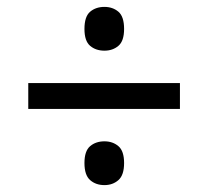

<svg xmlns="http://www.w3.org/2000/svg" viewBox="-20 -636 604 557"><path d="M283 -489Q258 -489 241.5 -503Q225 -517 225 -552Q225 -588 241.5 -602Q258 -616 283 -616Q307 -616 323.5 -602Q340 -588 340 -552Q340 -517 323.5 -503Q307 -489 283 -489ZM62 -320V-395H502V-320ZM283 -99Q258 -99 241.5 -113.5Q225 -128 225 -163Q225 -198 241.5 -212Q258 -226 283 -226Q307 -226 323.5 -212Q340 -198 340 -163Q340 -128 323.5 -113.5Q307 -99 283 -99Z"/></svg>

Font: Noto Serif ExtraBold
Style: Italic
Weight: 800
Italic angle: -12°
Designer: Monotype Design Team
Foundry: Monotype Imaging Inc.
Version: Version 2.013